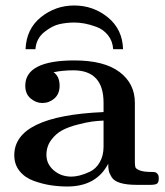

<svg xmlns="http://www.w3.org/2000/svg" viewBox="-20 -673 599 699"><path d="M428 -494H392Q390 -524 373 -545Q356 -566 331.5 -575Q307 -584 287.5 -587.5Q268 -591 250 -591Q225 -591 198 -585.5Q171 -580 141.5 -556.5Q112 -533 109 -494H73Q76 -568 129 -610.5Q182 -653 250 -653Q320 -653 373 -609.5Q426 -566 428 -494ZM32 -108Q32 -251 357 -265V-299Q357 -417 247 -417Q208 -417 175 -410Q197 -395 197 -361Q197 -331 178 -314.5Q159 -298 134 -298Q111 -298 91.5 -314.5Q72 -331 72 -361Q72 -453 251 -453Q359 -453 415 -411Q471 -369 471 -299V-84Q471 -70 473 -64Q475 -58 489 -52.5Q503 -47 532 -47Q541 -47 545 -46Q549 -45 553.5 -40Q558 -35 558 -24Q558 -8 551 -4Q544 0 526 0H478Q441 0 418 -7Q395 -14 386.5 -28Q378 -42 376 -51.5Q374 -61 374 -77Q331 6 225 6Q195 6 165 1.5Q135 -3 103 -14.5Q71 -26 51.5 -50Q32 -74 32 -108ZM149 -109Q149 -76 175.5 -53Q202 -30 240 -30Q253 -30 269.5 -34Q286 -38 307.5 -48Q329 -58 343 -82Q357 -106 357 -139V-234Q335 -233 315.5 -230.5Q296 -228 263 -219.5Q230 -211 207 -199Q184 -187 166.5 -163.5Q149 -140 149 -109Z"/></svg>

Font: CMU Serif
Style: Bold
Weight: 700
Version: Version 0.7.0